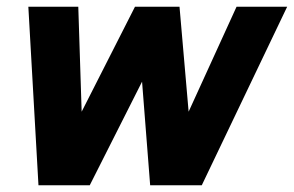

<svg xmlns="http://www.w3.org/2000/svg" viewBox="-20 -549 871 569"><path d="M246 0H94L64 -529H212L222 -218L380 -529H512L539 -218L681 -529H831L578 0H425L401 -307Z"/></svg>

Font: Rosa Sans Black
Style: Italic
Weight: 900
Italic angle: -12°
Designer: Pentagram / MCKL
Foundry: Pentagram / MCKL
Version: Version 1.005;September 16, 2019;FontCreator 11.5.0.2425 64-